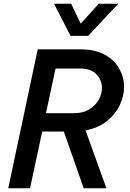

<svg xmlns="http://www.w3.org/2000/svg" viewBox="-20 -1003 695 1023"><path d="M356 -812 268 -983H359L410 -877L506 -983H610L450 -812ZM24 0 181 -740H408Q487 -740 538.5 -711.5Q590 -683 615.5 -637Q641 -591 641 -540Q641 -490 617.5 -441.5Q594 -393 548.5 -357Q503 -321 436 -308L547 0H426L320 -302H205L140 0ZM405 -638H276L225 -400H375Q423 -400 456 -420.5Q489 -441 506 -471.5Q523 -502 523 -534Q523 -575 494.5 -606.5Q466 -638 405 -638Z"/></svg>

Font: Be Vietnam Pro Medium
Style: Italic
Weight: 500
Italic angle: -12°
Designer: Lam Bao, Tony Le, Vietanh Nguyen
Foundry: Yellow Type Foundry
Version: Version 1.002; ttfautohint (v1.8.3)